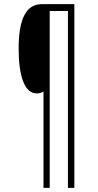

<svg xmlns="http://www.w3.org/2000/svg" viewBox="-20 -780 473 927"><path d="M339 127V-760H182C102 -760 70 -681 70 -545C70 -417 97 -329 157 -329C171 -329 179 -332 190 -338V127H220V-727H308V127Z"/></svg>

Font: Noto Sans Lao UI ExtCond ExtLt
Style: Regular
Weight: 200
Width: 2
Designer: Monotype Design Team
Foundry: Monotype Imaging Inc.
Version: Version 2.000